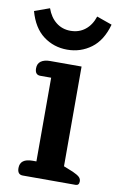

<svg xmlns="http://www.w3.org/2000/svg" viewBox="-84 -755 499 802"><g transform="rotate(10 165.5 -354.0)"><path d="M-2 -685 62 -708Q75 -671 101 -650.5Q127 -630 162 -630Q198 -630 224 -650.5Q250 -671 262 -708L327 -685Q308 -616 263.5 -583Q219 -550 162 -550Q105 -550 61 -583Q17 -616 -2 -685ZM48 -28Q48 -68 101 -68H117V-423H71Q48 -423 48 -451Q48 -471 62 -481Q76 -491 101 -491H234V-68L274 -52Q294 -43 302 -35.5Q310 -28 310 -17Q310 0 295 0H71Q48 0 48 -28Z"/></g></svg>

Font: Maitree Semibold
Style: Regular
Weight: 600
Designer: CadsonDemak Team
Foundry: CadsonDemak
Version: Version 1.000